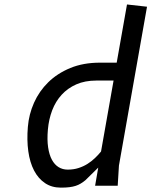

<svg xmlns="http://www.w3.org/2000/svg" viewBox="-20 -830 677 858"><path d="M410.5 -470Q359.5 -470 321 -453Q282.5 -436 255.5 -406.5Q228.5 -377 213.2 -337Q198 -297 194 -251Q190 -205.5 195 -171.8Q200 -138 212 -116Q224 -94 242 -83Q260 -72 282.5 -72Q308.5 -72 330.5 -79Q352.5 -86 370.8 -97.5Q389 -109 404.2 -123.5Q419.5 -138 431.5 -153L487.5 -470ZM405 0 419 -81 361.5 -24.5Q351 -16 340.8 -9.8Q330.5 -3.5 318.2 0.5Q306 4.5 290 6.5Q274 8.5 252 8.5Q211 8.5 181 -11.8Q151 -32 132.2 -68Q113.5 -104 106.5 -153.8Q99.5 -203.5 104.5 -263Q109 -319 132 -370.8Q155 -422.5 195.5 -462.2Q236 -502 294 -526Q352 -550 427 -550H501.5L547.5 -810L637 -800L511.5 -90L506 0Z"/></svg>

Font: B612
Style: Italic
Weight: 400
Italic angle: -10°
Designer: Nicolas Chauveau, Thomas Paillot, Jonathan Favre-Lamarine, Jean-Luc Vinot
Foundry: AIRBUS
Version: Version 1.008